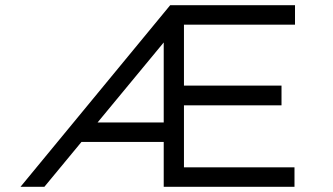

<svg xmlns="http://www.w3.org/2000/svg" viewBox="-20 -720 1283 740"><path d="M59 0 636 -700H1117V-625H689V-390H1065V-314H689V-75H1115V0H611V-173H278L340 -248H611V-599L638 -589L151 0Z"/></svg>

Font: Lexend Mega Light
Style: Regular
Weight: 300
Version: Version 1.007